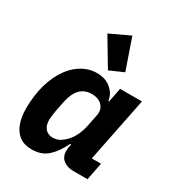

<svg xmlns="http://www.w3.org/2000/svg" viewBox="-194 -935 980 1066"><g transform="rotate(30 295.5 -401.5)"><path d="M523 0H430Q393 0 367.5 -20Q342 -40 342 -77Q342 -85 343 -94Q344 -103 345 -107L348 -122H342Q311 -58 272 -23Q233 12 171 12Q122 12 91 -11.5Q60 -35 45.5 -76.5Q31 -118 31 -170Q31 -202 34 -230.5Q37 -259 42 -286Q58 -364 92 -420Q126 -476 173.5 -506.5Q221 -537 275 -537Q330 -537 365.5 -507Q401 -477 406 -434H411L429 -525H569L486 -112H545ZM240 -103Q267 -103 289 -117.5Q311 -132 327 -151Q344 -171 356.5 -198.5Q369 -226 375 -255L391 -335Q396 -360 387 -379.5Q378 -399 358 -410.5Q338 -422 309 -422Q263 -422 234.5 -393Q206 -364 194 -305L180 -235Q178 -225 176 -207.5Q174 -190 174 -178Q174 -155 182 -138Q190 -121 205 -112Q220 -103 240 -103ZM319 -580 214 -756 340 -815 408 -619Z"/></g></svg>

Font: IBM Plex Sans
Style: Bold Italic
Weight: 700
Italic angle: -11.31°
Designer: Mike Abbink, Paul van der Laan, Pieter van Rosmalen
Foundry: Bold Monday
Version: Version 3.201